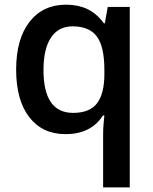

<svg xmlns="http://www.w3.org/2000/svg" viewBox="-20 -570 663 830"><path d="M295.9 -82Q368.2 -82 399.7 -123.8Q431.2 -165.5 431.2 -250V-268.1Q431.2 -368.2 398.7 -412.1Q366.2 -456.1 293.9 -456.1Q232.4 -456.1 200.2 -407.2Q168 -358.4 168 -267.1Q168 -82 295.9 -82ZM263.2 9.8Q163.1 9.8 106.4 -63.7Q49.8 -137.2 49.8 -269Q49.8 -400.9 107.4 -475.3Q165 -549.8 266.1 -549.8Q316.9 -549.8 357.2 -531Q397.5 -512.2 429.2 -469.2H433.1L445.8 -540H541V240.2H425.8V11.2Q425.8 -10.3 427.7 -34.2Q429.7 -58.1 431.2 -70.8H424.8Q374 9.8 263.2 9.8Z"/></svg>

Font: Samim Medium FD
Style: Medium-FD
Weight: 500
Foundry: DejaVu fonts team - Redesigned by Saber Rastikerdar
Version: Version 4.0.5